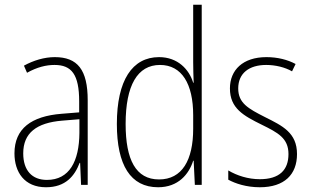

<svg xmlns="http://www.w3.org/2000/svg" viewBox="-20 -780 1311 810"><path d="M211 -539C167 -539 121 -525 81 -503L94 -473C137 -497 175 -506 210 -506C282 -506 314 -466 314 -352V-306L240 -300C113 -290 41 -238 41 -133C41 -54 83 10 174 10C257 10 295 -38 316 -93H318L322 0H350V-357C350 -486 307 -539 211 -539ZM242 -271 315 -277V-219C314 -100 273 -21 178 -21C115 -21 78 -61 78 -133C78 -219 134 -262 242 -271Z M647 10C732 10 777 -45 795 -102H797L802 0H831V-760H795V-518C795 -490 796 -462 797 -431H795C778 -487 730 -539 651 -539C538 -539 473 -441 473 -257C473 -83 531 10 647 10ZM651 -23C553 -23 510 -106 510 -257C510 -420 560 -506 655 -506C747 -506 795 -426 795 -294V-237C795 -104 748 -23 651 -23Z M1233 -130C1233 -220 1172 -249 1098 -286C1027 -322 985 -345 985 -407C985 -471 1031 -506 1103 -506C1142 -506 1183 -496 1212 -479L1227 -510C1194 -528 1151 -539 1104 -539C1004 -539 950 -484 950 -407C950 -323 1007 -292 1084 -254C1153 -220 1197 -197 1197 -130C1197 -63 1159 -24 1076 -24C1027 -24 980 -39 943 -61V-22C972 -6 1019 10 1076 10C1180 10 1233 -44 1233 -130Z"/></svg>

Font: Noto Sans Bengali Condensed ExtraLight
Style: Regular
Weight: 200
Width: 3
Designer: Joana Ranito - Universal Thirst; Jelle Bosma - Monotype Design Team
Foundry: Universal Thirst ehf.
Version: Version 3.000